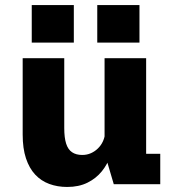

<svg xmlns="http://www.w3.org/2000/svg" viewBox="-20 -731 690 762"><path d="M246.5 11Q208 11 175.5 -1Q143 -13 119.5 -38.2Q96 -63.5 83 -102.8Q70 -142 70 -197V-500H235V-222.5Q235 -184.5 242.5 -161Q250 -137.5 266 -126.8Q282 -116 306.5 -116Q325 -116 340.8 -123Q356.5 -130 368.5 -141.8Q380.5 -153.5 387.5 -168Q394.5 -182.5 396.5 -198L429 -180Q429 -146.5 418 -113Q407 -79.5 384.2 -51.2Q361.5 -23 327.2 -6Q293 11 246.5 11ZM431.5 0 395 -123.5V-500H560V-88L536 -120.5H616V0ZM106 -711H273V-562H106ZM366 -711H533.5V-562H366Z"/></svg>

Font: Trispace Thin
Style: Bold
Weight: 700
Version: Version 1.210